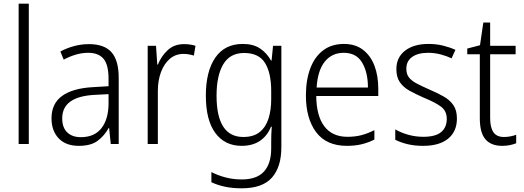

<svg xmlns="http://www.w3.org/2000/svg" viewBox="-20 -780 2837 1040"><path d="M136 0H81V-760H136Z M462 -541Q545 -541 584 -497Q623 -453 623 -358V0H580L571 -87H569Q545 -44 508.5 -17Q472 10 407 10Q336 10 297.5 -31Q259 -72 259 -139Q259 -219 316.5 -260.5Q374 -302 484 -308L568 -313V-352Q568 -430 540.5 -462Q513 -494 458 -494Q425 -494 392 -484.5Q359 -475 325 -457L307 -501Q340 -519 380 -530Q420 -541 462 -541ZM490 -266Q317 -256 317 -139Q317 -89 344 -63Q371 -37 418 -37Q491 -37 529 -85Q567 -133 568 -217V-270Z M977 -541Q1011 -541 1039 -532L1030 -479Q1017 -483 1003 -485.5Q989 -488 974 -488Q931 -488 900 -461.5Q869 -435 852 -389.5Q835 -344 835 -287V0H780V-532H825L832 -430H835Q853 -475 888 -508Q923 -541 977 -541Z M1295 -542Q1352 -542 1388.5 -517.5Q1425 -493 1448 -452H1451L1459 -532H1504V18Q1504 124 1453 182Q1402 240 1289 240Q1239 240 1199 231.5Q1159 223 1125 207V152Q1160 170 1201.5 181Q1243 192 1290 192Q1371 192 1410 149Q1449 106 1449 24V-8Q1449 -28 1449.5 -49.5Q1450 -71 1452 -94H1448Q1428 -44 1388 -17Q1348 10 1289 10Q1198 10 1146.5 -59.5Q1095 -129 1095 -262Q1095 -393 1146 -467.5Q1197 -542 1295 -542ZM1302 -493Q1226 -493 1189.5 -432Q1153 -371 1153 -262Q1153 -38 1298 -38Q1354 -38 1387 -65Q1420 -92 1434.5 -138Q1449 -184 1449 -241V-287Q1449 -385 1415.5 -439Q1382 -493 1302 -493Z M1843 -542Q1905 -542 1946.5 -510Q1988 -478 2008.5 -423.5Q2029 -369 2029 -300V-260H1693Q1694 -152 1737 -95.5Q1780 -39 1862 -39Q1903 -39 1936.5 -47.5Q1970 -56 2008 -75V-24Q1974 -7 1938.5 1.5Q1903 10 1859 10Q1748 10 1692.5 -64Q1637 -138 1637 -263Q1637 -346 1660.5 -409Q1684 -472 1730 -507Q1776 -542 1843 -542ZM1842 -494Q1778 -494 1739.5 -446.5Q1701 -399 1695 -306H1973Q1973 -388 1941.5 -441Q1910 -494 1842 -494Z M2455 -138Q2455 -68 2407.5 -29Q2360 10 2272 10Q2224 10 2186 0.5Q2148 -9 2121 -23V-79Q2152 -61 2191.5 -50Q2231 -39 2273 -39Q2339 -39 2369.5 -64.5Q2400 -90 2400 -136Q2400 -179 2368.5 -202.5Q2337 -226 2275 -251Q2232 -270 2198.5 -288.5Q2165 -307 2146 -334.5Q2127 -362 2127 -406Q2127 -469 2174 -505.5Q2221 -542 2301 -542Q2343 -542 2379.5 -533Q2416 -524 2447 -510L2426 -464Q2399 -477 2366 -485.5Q2333 -494 2299 -494Q2244 -494 2212.5 -471.5Q2181 -449 2181 -408Q2181 -378 2195.5 -360Q2210 -342 2237.5 -327.5Q2265 -313 2306 -295Q2348 -277 2382 -258Q2416 -239 2435.5 -211Q2455 -183 2455 -138Z M2710 -38Q2728 -38 2745.5 -41.5Q2763 -45 2776 -50V-4Q2761 2 2742 6Q2723 10 2700 10Q2640 10 2609.5 -25.5Q2579 -61 2579 -139V-486H2511V-517L2580 -535L2598 -658H2635V-532H2773V-486H2635V-141Q2635 -90 2652.5 -64Q2670 -38 2710 -38Z"/></svg>

Font: Noto Sans Lao Looped SemiCondensed Light
Style: Regular
Weight: 300
Width: 4
Designer: Mark Frömberg, Ben Mitchell
Foundry: The Fontpad Ltd
Version: Version 1.002; ttfautohint (v1.8.4.7-5d5b)